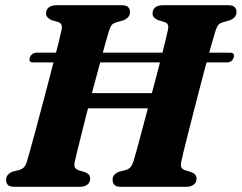

<svg xmlns="http://www.w3.org/2000/svg" viewBox="-20 -720 932 740"><path d="M95 -498Q97.5 -506.5 104.8 -511.8Q112 -517 120 -517H867.5Q876.5 -517 880 -511.8Q883.5 -506.5 880.5 -498Q878 -489.5 871 -484.5Q864 -479.5 855 -479.5H107Q89 -479.5 95 -498ZM268 -95.5Q265 -81.5 268.8 -74.5Q272.5 -67.5 282.5 -64L306 -57Q317 -53 322.2 -47Q327.5 -41 327.5 -31.5Q327.5 -17.5 317 -8.8Q306.5 0 287.5 0H37.5Q17 0 10.2 -7.5Q3.5 -15 3.5 -27Q3.5 -39 11 -47Q18.5 -55 29 -58.5L54.5 -65Q66.5 -69 73 -76Q79.5 -83 84.5 -100Q89.5 -117 98.2 -148.5Q107 -180 118 -220.8Q129 -261.5 141 -306.8Q153 -352 164.8 -397.2Q176.5 -442.5 187.2 -483.2Q198 -524 205.8 -555.5Q213.5 -587 217 -604Q220 -616.5 217 -624.2Q214 -632 202.5 -635.5L178.5 -642.5Q168 -647.5 162.8 -653.5Q157.5 -659.5 157.5 -668.5Q157.5 -683 168.2 -691.5Q179 -700 199 -700H447Q467 -700 474 -692.5Q481 -685 481 -673.5Q481 -661.5 473.5 -653.5Q466 -645.5 454.5 -641.5L428.5 -634Q416.5 -630.5 411 -624Q405.5 -617.5 400 -601Q394.5 -583 385 -549Q375.5 -515 363.8 -471.2Q352 -427.5 339.2 -379.2Q326.5 -331 314.5 -284.2Q302.5 -237.5 292.8 -198Q283 -158.5 276.2 -131.2Q269.5 -104 268 -95.5ZM258.5 -361H640.5L623.5 -302.5H241.5ZM678.5 -95.5Q675.5 -81.5 679.2 -74.5Q683 -67.5 693 -64L716 -57Q727 -53 732.2 -47Q737.5 -41 737.5 -31.5Q737.5 -17.5 727 -8.8Q716.5 0 697.5 0H448Q427.5 0 420.8 -7.5Q414 -15 414 -27Q413.5 -39 421.2 -47Q429 -55 440 -58.5L465.5 -65Q477 -69 483.2 -76Q489.5 -83 495 -100Q500 -117 508.8 -148.5Q517.5 -180 528.2 -220.8Q539 -261.5 551 -306.8Q563 -352 575 -397.2Q587 -442.5 597.5 -483.2Q608 -524 615.8 -555.5Q623.5 -587 627 -604Q630 -616.5 627 -624.2Q624 -632 612.5 -635.5L589 -642.5Q578 -647.5 573 -653.5Q568 -659.5 568 -668.5Q568 -683 578.5 -691.5Q589 -700 609.5 -700H857.5Q877.5 -700 884.5 -692.5Q891.5 -685 891.5 -673.5Q891.5 -661.5 884 -653.5Q876.5 -645.5 865 -641.5L838.5 -634Q827 -630.5 821.5 -624Q816 -617.5 810.5 -601Q805 -583 795.2 -549Q785.5 -515 773.8 -471.2Q762 -427.5 749.5 -379.2Q737 -331 725 -284.2Q713 -237.5 703 -198Q693 -158.5 686.5 -131.2Q680 -104 678.5 -95.5Z"/></svg>

Font: Fraunces
Style: Bold Italic
Weight: 700
Italic angle: -16°
Version: Version 1.000;[b76b70a41]